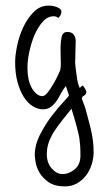

<svg xmlns="http://www.w3.org/2000/svg" viewBox="-20 -414 371 685"><path d="M288 -88Q288 -77 280 -73Q272 -69 272 -62Q271 -63 276 -51Q281 -39 285 -26Q292 1 297.5 21Q303 41 306.5 58Q310 75 312 92Q314 109 314 130Q314 151 307 173Q300 195 287 212Q274 229 255 240Q236 251 212 251Q175 251 153.5 236Q132 221 121 202Q110 183 107 164.5Q104 146 104 140Q104 103 123 66Q142 29 165 -1Q188 -31 207 -51Q226 -71 226 -74L215 -107Q205 -95 197.5 -80.5Q190 -66 181.5 -53.5Q173 -41 161.5 -32.5Q150 -24 133 -24Q115 -24 97 -35Q79 -46 65 -68Q51 -90 42.5 -121Q34 -152 34 -193Q34 -216 41 -250.5Q48 -285 63 -317Q78 -349 100.5 -371.5Q123 -394 153 -394Q170 -394 184.5 -388Q199 -382 199 -373Q199 -365 196 -360Q193 -355 188 -350Q185 -352 181.5 -354Q178 -356 172 -356Q150 -356 132.5 -336.5Q115 -317 103 -288.5Q91 -260 84.5 -229Q78 -198 78 -175Q78 -124 95 -97.5Q112 -71 131 -71Q140 -71 150.5 -84.5Q161 -98 170.5 -114.5Q180 -131 187 -146Q194 -161 195 -164Q197 -174 197 -187Q197 -198 196.5 -211.5Q196 -225 196 -239Q196 -265 200 -282.5Q204 -300 220 -300Q236 -300 243 -290.5Q250 -281 250 -268Q250 -259 249.5 -246.5Q249 -234 249 -222.5Q249 -211 248.5 -202.5Q248 -194 248 -192Q248 -186 249.5 -174.5Q251 -163 252.5 -151.5Q254 -140 255.5 -130.5Q257 -121 258 -118Q259 -115 261 -109Q263 -103 265 -100Q266 -102 269 -104.5Q272 -107 274 -109Q279 -106 283.5 -97.5Q288 -89 288 -88ZM254 39Q250 23 245 7Q240 -9 235 -26Q218 -5 202.5 14.5Q187 34 174.5 53Q162 72 154.5 92.5Q147 113 147 136Q147 167 164.5 187Q182 207 203 207Q226 207 246.5 190Q267 173 267 141Q267 120 266 106Q265 92 263.5 81.5Q262 71 259.5 61.5Q257 52 254 39Z"/></svg>

Font: Reenie Beanie
Style: Regular
Weight: 500
Designer: James Grieshaber
Foundry: James Grieshaber
Version: Version 1.000